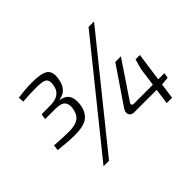

<svg xmlns="http://www.w3.org/2000/svg" viewBox="-136 -955 1214 1214"><g transform="rotate(-45 471.0 -347.5)"><path d="M294 -495 289 -493Q373 -481 363 -386Q355 -323 319 -295Q283 -267 203 -267Q148 -267 58 -277L63 -315Q129 -309 190 -309Q249 -309 277 -329.5Q305 -350 312 -398Q317 -432 300.5 -452Q284 -472 228 -472H141L146 -509L230 -510Q321 -512 330 -591Q335 -628 317 -640.5Q299 -653 242 -653Q174 -653 121 -648L119 -685Q185 -695 246 -695Q329 -695 359 -673.5Q389 -652 381 -597Q369 -506 294 -495ZM796 -690 240 0H191L747 -690ZM873 -109 818 -104 804 0H756L770 -104H571Q546 -104 535.5 -121Q525 -138 540 -164L710 -414H760L594 -167Q588 -158 591.5 -151Q595 -144 607 -144H776L793 -267L812 -335H851L824 -144H879Z"/></g></svg>

Font: Exo 2.0 Light
Style: Italic
Weight: 300
Italic angle: -8°
Designer: Natanael Gama
Version: Version 1.001;PS 001.001;hotconv 1.0.70;makeotf.lib2.5.58329